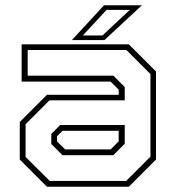

<svg xmlns="http://www.w3.org/2000/svg" viewBox="-20 -708 666 728"><path d="M158 0 55 -103V-245.5L158 -348.5H430V-368L399.5 -398.5H62V-540H468.5L571.5 -437V-103L468.5 0ZM217 -119.5 174.5 -162V-200L208 -234H453V-163L409.5 -119.5ZM168.5 -22H458.5L550.5 -114V-427L459 -518.5H85V-421H410L453 -378V-327.5H167.5L77 -237V-113ZM227 -141.5H399.5L430 -172V-212H217L196 -191V-172ZM252.5 -556 374.5 -688H518L376 -556ZM294 -573.5H368.5L472 -670.5H384Z"/></svg>

Font: Tourney Thin ExtraLight
Style: Regular
Weight: 250
Version: Version 1.015